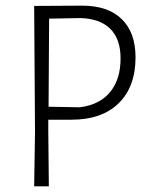

<svg xmlns="http://www.w3.org/2000/svg" viewBox="-20 -660 543 680"><path d="M460 -457Q460 -353 400.5 -294.5Q341 -236 233 -236H151V-197L153 0H101L104 -194L101 -639L271 -640Q362 -640 411 -592.5Q460 -545 460 -457ZM407 -453Q407 -522 370.5 -558Q334 -594 265 -596L154 -594L152 -282L263 -280Q333 -289 370 -334Q407 -379 407 -453Z"/></svg>

Font: t
Style: Regular
Weight: 300
Designer: Juan Pablo del Peral
Foundry: Huerta Tipografica
Version: Version 2.004; ttfautohint (v1.8.1)